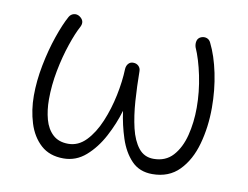

<svg xmlns="http://www.w3.org/2000/svg" viewBox="-62 -578 881 683"><g transform="rotate(10 378.5 -236.5)"><path d="M174.3 -488.3Q194.8 -474.1 183.6 -452.1Q169.4 -426.3 154.1 -381.1Q138.7 -335.9 128.4 -282.7Q118.2 -229.5 118.2 -178.7Q118.2 -139.2 127.2 -106.4Q136.2 -73.7 157.2 -54.2Q178.2 -34.7 212.9 -34.7Q249 -34.7 276.9 -63.5Q304.7 -92.3 324 -138.2Q343.3 -184.1 354 -235.6Q364.7 -287.1 366.2 -332.5Q367.2 -344.7 374.3 -352.1Q381.3 -359.4 391.6 -358.9Q402.8 -358.9 410.4 -351.6Q418 -344.2 418 -333Q418.5 -278.8 422.1 -225.8Q425.8 -172.9 436 -129.6Q446.3 -86.4 466.8 -60.5Q487.3 -34.7 521 -34.7Q564.5 -34.7 590.8 -63.7Q617.2 -92.8 629.2 -139.9Q641.1 -187 641.1 -240.2Q641.1 -297.4 629.2 -355Q617.2 -412.6 599.6 -452.1Q596.2 -463.9 598.9 -474.4Q601.6 -484.9 612.3 -489.7Q623 -494.1 633.1 -490.7Q643.1 -487.3 647.9 -476.6Q669.4 -433.6 681.9 -373.5Q694.3 -313.5 694.3 -249.5Q694.3 -179.7 677.2 -118.2Q660.2 -56.6 623 -18.6Q585.9 19.5 525.9 19.5Q479.5 19.5 450.9 -10.3Q422.4 -40 407 -86.9Q391.6 -133.8 384.8 -184.1Q370.6 -135.7 345.7 -88.9Q320.8 -42 285.6 -11.2Q250.5 19.5 205.1 19.5Q154.8 19.5 123.3 -9Q91.8 -37.6 77.4 -84Q63 -130.4 63 -182.6Q63 -235.8 74.2 -293.2Q85.4 -350.6 102.5 -400.1Q119.6 -449.7 136.2 -479.5Q142.1 -489.7 153.1 -492.4Q164.1 -495.1 174.3 -488.3Z"/></g></svg>

Font: Mikhak-FD Light
Style: Regular
Weight: 300
Designer: Amin Abedi
Version: Version 3.2